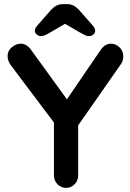

<svg xmlns="http://www.w3.org/2000/svg" viewBox="-20 -916 636 936"><path d="M521 -703Q544 -703 562.5 -685.5Q581 -668 581 -641Q581 -632 578.5 -622.5Q576 -613 570 -604L343 -279L361 -348V-61Q361 -35 343.5 -17.5Q326 0 303 0Q278 0 260.5 -17.5Q243 -35 243 -61V-340L251 -308L35 -595Q25 -608 21 -620Q17 -632 17 -642Q17 -669 38 -686Q59 -703 81 -703Q109 -703 130 -675L322 -410L294 -414L471 -673Q492 -703 521 -703ZM316 -811 232 -762Q215 -752 203 -746Q191 -740 181 -740Q168 -740 159 -748Q150 -756 150 -765Q150 -773 153 -779Q156 -785 165 -795L228 -867Q241 -881 255 -888.5Q269 -896 289 -896H305Q325 -896 339 -888.5Q353 -881 366 -867L429 -795Q438 -785 441 -779Q444 -773 444 -765Q444 -756 435.5 -748Q427 -740 413 -740Q403 -740 391 -746Q379 -752 362 -762L278 -811Z"/></svg>

Font: Quicksand Light
Style: Bold
Weight: 700
Version: Version 3.004